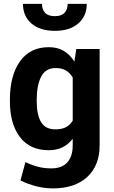

<svg xmlns="http://www.w3.org/2000/svg" viewBox="-20 -789 604 1021"><path d="M32.7 -259.8Q32.7 -387.2 86.2 -462.6Q139.6 -538.1 239.7 -538.1Q285.2 -538.1 318.1 -518.8Q351.1 -499.5 375.5 -461.9L385.7 -528.3H509.8V-15.6Q509.8 90.8 444.1 151.9Q378.4 212.9 260.7 212.9Q218.8 212.9 173.6 201.7Q128.4 190.4 88.9 170.4L115.2 73.2Q148.4 88.9 181.6 97.7Q214.8 106.4 252.4 106.4Q310.1 106.4 338.4 74Q366.7 41.5 366.7 -16.1V-48.8L365.2 -49.3Q342.3 -20 311.3 -5.1Q280.3 9.8 238.8 9.8Q139.2 9.8 85.9 -60.3Q32.7 -130.4 32.7 -249.5ZM175.3 -249.5Q175.3 -179.2 198.2 -140.1Q221.2 -101.1 274.9 -101.1Q308.1 -101.1 330.3 -112.5Q352.5 -124 366.7 -147.5V-377Q352.5 -401.4 330.3 -414.3Q308.1 -427.2 275.9 -427.2Q222.7 -427.2 199 -381.6Q175.3 -335.9 175.3 -259.8ZM441.4 -768.6Q441.4 -703.1 396 -664.1Q350.6 -625 272 -625Q192.4 -625 147.2 -664.1Q102.1 -703.1 102.1 -768.6H203.1Q203.1 -739.3 219.5 -721.2Q235.8 -703.1 272 -703.1Q307.1 -703.1 323.5 -721.2Q339.8 -739.3 339.8 -768.6Z"/></svg>

Font: Roboto Web
Style: Bold
Weight: 700
Designer: Google
Version: Version 1.200310; 2013